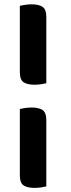

<svg xmlns="http://www.w3.org/2000/svg" viewBox="-20 -703 333 902"><path d="M197.6 -622.2V-312Q188.7 -309.6 173.2 -307.3Q157.8 -305 141.5 -305Q108.7 -305 90.9 -316.6Q73.2 -328.3 73.2 -364.8V-675.7Q82.5 -678 97.7 -680.3Q113 -682.7 129.3 -682.7Q162.5 -682.7 180.1 -670.7Q197.6 -658.7 197.6 -622.2ZM197.6 -137.5V172.7Q188.7 175.1 173.2 177.4Q157.8 179.7 141.5 179.7Q108.7 179.7 90.9 168.1Q73.2 156.5 73.2 119.9V-190.9Q82.5 -193.3 97.7 -195.6Q113 -197.9 129.3 -197.9Q162.5 -197.9 180.1 -186Q197.6 -174 197.6 -137.5Z"/></svg>

Font: Baloo Tamma 2
Style: Regular
Weight: 400
Designer: Divya Kowshik, Shuchita Grover and Ek Type
Foundry: Ek Type
Version: Version 1.700